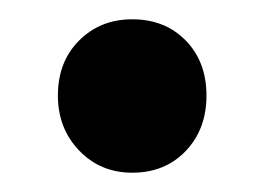

<svg xmlns="http://www.w3.org/2000/svg" viewBox="-20 -170 275 199"><path d="M194 -71Q194 -36 172.5 -13.5Q151 9 117 9Q84 9 62 -14Q40 -37 40 -71Q40 -106 62 -128Q84 -150 117 -150Q151 -150 172.5 -128Q194 -106 194 -71Z"/></svg>

Font: Montserrat SemiBold
Style: Regular
Weight: 600
Designer: Julieta Ulanovsky
Foundry: Julieta Ulanovsky
Version: Version 6.001